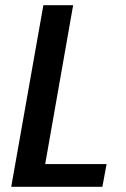

<svg xmlns="http://www.w3.org/2000/svg" viewBox="-20 -715 484 735"><path d="M260 -695 153 -87H388L372 0H23L146 -695Z"/></svg>

Font: SVN-Poppins Medium
Style: Italic
Weight: 500
Italic angle: -10°
Designer: Ninad Kale (Devanagari), Jonny Pinhorn (Latin)
Foundry: Indian Type Foundry
Version: Version 3.002 2017; ttfautohint (v1.8.3)